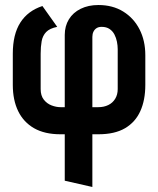

<svg xmlns="http://www.w3.org/2000/svg" viewBox="-20 -528 631 765"><path d="M31 -314V-190Q31 -129 52.5 -85Q74 -41 116 -17Q158 7 221 7H238V192L348 217V7H372Q437 7 478 -17Q519 -41 539 -85Q559 -129 559 -190V-308Q559 -366 536 -411Q513 -456 471 -482Q429 -508 372 -508Q332 -508 301.5 -493Q271 -478 254.5 -451Q238 -424 238 -389V-101H221Q204 -101 185.5 -108Q167 -115 154.5 -131Q142 -147 142 -173V-314Q142 -342 146 -364Q150 -386 164 -400.5Q178 -415 208 -421L149 -504Q91 -485 61 -438Q31 -391 31 -314ZM372 -101H348V-381Q348 -393 352.5 -402Q357 -411 365 -416Q373 -421 385 -421Q404 -421 416.5 -412.5Q429 -404 436 -390.5Q443 -377 446 -361.5Q449 -346 449 -332V-173Q449 -151 439 -134.5Q429 -118 411.5 -109.5Q394 -101 372 -101Z"/></svg>

Font: Advent Pro
Style: Bold
Weight: 700
Designer: VivaRado, Andreas Kalpakidis
Foundry: VivaRado, Andreas Kalpakidis
Version: Version 3.000